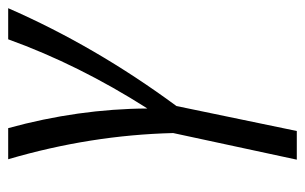

<svg xmlns="http://www.w3.org/2000/svg" viewBox="-158 -298 745 469"><g transform="rotate(-90 214.5 -63.5)"><path d="M190 -5 129 289H59L124 -13Q119 -215 60 -416H136Q183 -245 184 -76Q291 -244 353 -416H429Q336 -203 190 -5Z"/></g></svg>

Font: Ysabeau Medium
Style: Italic
Weight: 500
Italic angle: -12°
Designer: Christian Thalmann (Catharsis Fonts)
Version: Version 0.003